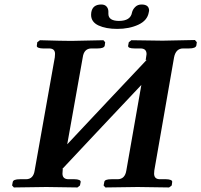

<svg xmlns="http://www.w3.org/2000/svg" viewBox="-20 -824 886 845"><path d="M746.1 -571.8 659.2 -74.2Q658.2 -69.3 658.2 -60.1Q658.2 -35.2 684.1 -35.2H710.9Q723.1 -35.2 731 -32Q738.8 -28.8 737.8 -22.9L735.8 -7.8L724.1 1Q625 -1 585.9 -1L443.8 1L436 -7.8L439 -22.9Q439.9 -35.2 470.2 -35.2H497.1Q530.3 -35.2 536.1 -74.2L602.1 -450.2Q545.9 -391.1 429 -266.6Q312 -142.1 252 -78.1L256.8 -81.1L255.9 -75.2Q254.9 -69.3 254.9 -60.1Q254.9 -35.2 282.2 -35.2H308.1Q320.3 -35.2 328.1 -32Q335.9 -28.8 335 -22.9L332 -7.8L320.8 1Q221.7 -1 184.1 -1L41 1L33.2 -7.8L36.1 -22.9Q38.1 -35.2 67.9 -35.2H94.2Q127.4 -35.2 132.8 -75.2L221.2 -571.8Q222.2 -577.6 222.2 -586.9Q222.2 -610.8 195.8 -610.8H168.9Q156.7 -610.8 148.9 -614Q141.1 -617.2 142.1 -623L144 -638.2L155.8 -647Q255.9 -644 293.9 -644L435.1 -647L442.9 -638.2L440.9 -623Q438 -610.8 409.2 -610.8H382.8Q349.6 -610.8 344.2 -571.8L275.9 -189Q335.9 -252.9 452.9 -377.4Q569.8 -502 626 -561L621.1 -559.1L623 -571.8Q625 -581.5 625 -585.9Q625 -610.8 598.1 -610.8H571.8Q542 -610.8 543.9 -623L546.9 -638.2L558.1 -647Q658.2 -645 695.8 -645L837.9 -647.9L846.2 -638.2L844.2 -624Q841.3 -610.8 812 -610.8H786.1Q753.9 -610.8 746.1 -571.8ZM634.8 -770Q628.9 -733.9 588.9 -715.3Q548.8 -696.8 496.1 -696.8Q446.3 -696.8 413.6 -711.9Q380.9 -727.1 380.9 -758.8Q380.9 -760.7 381.3 -764.4Q381.8 -768.1 381.8 -770Q387.7 -804.2 425.8 -804.2Q440.9 -804.2 449 -795.2Q457 -786.1 457 -772.9V-769V-763.2Q457 -732.4 502.9 -731.9Q554.7 -731.9 561 -769Q564 -782.2 575 -793.2Q585.9 -804.2 603 -804.2Q636.2 -804.2 636.2 -776.9Q635.7 -772.9 634.8 -770Z"/></svg>

Font: Linux Libertine
Style: Semibold Italic
Weight: 600
Italic angle: -11.5°
Designer: Philipp H. Poll
Foundry: Philipp H. Poll
Version: Version 5.1.2 ; ttfautohint (v0.9)